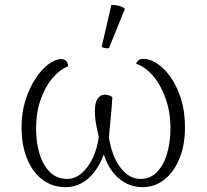

<svg xmlns="http://www.w3.org/2000/svg" viewBox="-20 -760 857 793"><path d="M572 -517Q599 -517 629 -497.5Q659 -478 685 -441Q711 -404 727.5 -352Q744 -300 744 -234Q744 -160 721 -104.5Q698 -49 658.5 -18Q619 13 569 13Q512 13 468.5 -25Q425 -63 404 -137H414Q389 -63 347 -25Q305 13 251 13Q197 13 156 -17.5Q115 -48 92 -104Q69 -160 69 -235Q69 -296 85.5 -347Q102 -398 127 -436Q152 -474 180.5 -495Q209 -516 232 -516Q247 -516 254 -507.5Q261 -499 261 -486Q227 -473 196.5 -437Q166 -401 147.5 -347.5Q129 -294 129 -228Q129 -171 143.5 -124Q158 -77 186.5 -49Q215 -21 258 -21Q289 -21 315.5 -43Q342 -65 361.5 -104Q381 -143 388 -194Q382 -219 377 -246.5Q372 -274 372 -302Q372 -337 383.5 -353Q395 -369 413 -369Q421 -369 429 -366.5Q437 -364 444 -359Q442 -319 437.5 -276Q433 -233 430 -191Q443 -112 478.5 -66.5Q514 -21 560 -21Q601 -21 628.5 -49.5Q656 -78 670 -125.5Q684 -173 684 -230Q684 -296 664.5 -352Q645 -408 612.5 -446Q580 -484 542 -497Q550 -517 572 -517ZM430 -561Q424 -560 414 -561.5Q404 -563 400 -567L440 -740Q456 -740 471 -736Q486 -732 496 -724Z"/></svg>

Font: Arima Thin Light
Style: Regular
Weight: 300
Version: Version 1.100